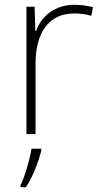

<svg xmlns="http://www.w3.org/2000/svg" viewBox="-20 -558 423 799"><path d="M290 -538C207 -538 152 -490 130 -429H127L124 -530H90V0H128V-295C128 -421 183 -502 288 -502C316 -502 337 -499 360 -492L367 -528C344 -534 319 -538 290 -538ZM152 68V61H111C105 104 81 183 65 214V221H88C118 175 140 116 152 68Z"/></svg>

Font: Noto Sans Ethiopic ExtraLight
Style: Regular
Weight: 200
Designer: Monotype Design Team
Foundry: Monotype Imaging Inc.
Version: Version 2.102